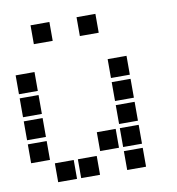

<svg xmlns="http://www.w3.org/2000/svg" viewBox="-78 -761 756 822"><g transform="rotate(-10 300.0 -350.0)"><path d="M110 -691Q109 -691 109 -691Q109 -691 109 -690V-610Q109 -609 109 -609Q109 -609 110 -609H190Q191 -609 191 -609Q191 -609 191 -610V-690Q191 -691 191 -691Q191 -691 190 -691ZM310 -691Q309 -691 309 -691Q309 -691 309 -690V-610Q309 -609 309 -609Q309 -609 310 -609H390Q391 -609 391 -609Q391 -609 391 -610V-690Q391 -691 391 -691Q391 -691 390 -691ZM10 -491Q9 -491 9 -491Q9 -491 9 -490V-410Q9 -409 9 -409Q9 -409 10 -409H90Q91 -409 91 -409Q91 -409 91 -410V-490Q91 -491 91 -491Q91 -491 90 -491ZM410 -491Q409 -491 409 -491Q409 -491 409 -490V-410Q409 -409 409 -409Q409 -409 410 -409H490Q491 -409 491 -409Q491 -409 491 -410V-490Q491 -491 491 -491Q491 -491 490 -491ZM10 -391Q9 -391 9 -391Q9 -391 9 -390V-310Q9 -309 9 -309Q9 -309 10 -309H90Q91 -309 91 -309Q91 -309 91 -310V-390Q91 -391 91 -391Q91 -391 90 -391ZM410 -391Q409 -391 409 -391Q409 -391 409 -390V-310Q409 -309 409 -309Q409 -309 410 -309H490Q491 -309 491 -309Q491 -309 491 -310V-390Q491 -391 491 -391Q491 -391 490 -391ZM10 -291Q9 -291 9 -291Q9 -291 9 -290V-210Q9 -209 9 -209Q9 -209 10 -209H90Q91 -209 91 -209Q91 -209 91 -210V-290Q91 -291 91 -291Q91 -291 90 -291ZM410 -291Q409 -291 409 -291Q409 -291 409 -290V-210Q409 -209 409 -209Q409 -209 410 -209H490Q491 -209 491 -209Q491 -209 491 -210V-290Q491 -291 491 -291Q491 -291 490 -291ZM10 -191Q9 -191 9 -191Q9 -191 9 -190V-110Q9 -109 9 -109Q9 -109 10 -109H90Q91 -109 91 -109Q91 -109 91 -110V-190Q91 -191 91 -191Q91 -191 90 -191ZM310 -191Q309 -191 309 -191Q309 -191 309 -190V-110Q309 -109 309 -109Q309 -109 310 -109H390Q391 -109 391 -109Q391 -109 391 -110V-190Q391 -191 391 -191Q391 -191 390 -191ZM410 -191Q409 -191 409 -191Q409 -191 409 -190V-110Q409 -109 409 -109Q409 -109 410 -109H490Q491 -109 491 -109Q491 -109 491 -110V-190Q491 -191 491 -191Q491 -191 490 -191ZM110 -91Q109 -91 109 -91Q109 -91 109 -90V-10Q109 -9 109 -9Q109 -9 110 -9H190Q191 -9 191 -9Q191 -9 191 -10V-90Q191 -91 191 -91Q191 -91 190 -91ZM210 -91Q209 -91 209 -91Q209 -91 209 -90V-10Q209 -9 209 -9Q209 -9 210 -9H290Q291 -9 291 -9Q291 -9 291 -10V-90Q291 -91 291 -91Q291 -91 290 -91ZM410 -91Q409 -91 409 -91Q409 -91 409 -90V-10Q409 -9 409 -9Q409 -9 410 -9H490Q491 -9 491 -9Q491 -9 491 -10V-90Q491 -91 491 -91Q491 -91 490 -91Z"/></g></svg>

Font: Doto Black ExtraBold
Style: Regular
Weight: 800
Monospace: yes
Version: Version 1.000